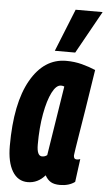

<svg xmlns="http://www.w3.org/2000/svg" viewBox="-56 -826 488 872"><g transform="rotate(5 188.0 -389.5)"><path d="M251 10Q225 10 209.5 1Q194 -8 183 -28Q150 10 104 10Q59 10 34 -31.5Q9 -73 9 -147Q9 -342 69.5 -448Q130 -554 231 -554Q269 -554 303 -545Q337 -536 365 -524Q348 -413 336.5 -341Q325 -269 318 -227Q311 -185 308 -164.5Q305 -144 304 -137Q303 -130 303 -129Q303 -112 317 -112Q325 -112 333 -115L319 -10Q292 10 251 10ZM182 -120 232 -437Q226 -440 217 -440Q195 -440 176.5 -403.5Q158 -367 146.5 -304.5Q135 -242 135 -164Q135 -112 159 -112Q172 -112 182 -120ZM175 -595 253 -789H376L268 -595Z"/></g></svg>

Font: Georama ExtraCondensed
Style: Bold Italic
Weight: 700
Width: 2
Italic angle: -9°
Designer: Jean-Baptiste Levee
Foundry: Production Type
Version: Version 1.000